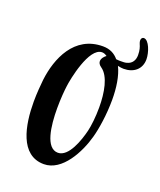

<svg xmlns="http://www.w3.org/2000/svg" viewBox="-108 -601 567 680"><g transform="rotate(20 176.0 -260.5)"><path d="M137 10C206 10 252 -79 269 -142C278 -174 287 -231 287 -287C287 -331 281 -375 265 -407C273 -405 281 -404 287 -404C325 -404 352 -426 352 -463C352 -489 337 -531 318 -531C311 -531 308 -525 308 -519C308 -514 310 -508 311 -506C315 -497 319 -486 319 -467C319 -449 311 -433 291 -428C285 -426 277 -426 269 -426C263 -426 257 -426 251 -427C237 -444 218 -454 192 -454C84 -454 43 -353 33 -270C31 -249 28 -219 28 -186C28 -98 47 10 137 10ZM170 -45C124 -45 114 -125 114 -193C114 -229 117 -261 119 -276C122 -303 147 -433 196 -433C202 -433 208 -431 215 -426C209 -422 199 -412 199 -401C199 -395 202 -388 211 -382C243 -360 253 -301 253 -246C253 -210 249 -176 244 -155C235 -118 211 -45 170 -45Z"/></g></svg>

Font: Style Script
Style: Regular
Weight: 400
Designer: Robert E. Leuschke
Foundry: Robert E. Leuschke
Version: Version 1.010